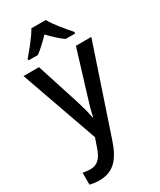

<svg xmlns="http://www.w3.org/2000/svg" viewBox="-247 -845 972 1165"><g transform="rotate(-30 239.0 -263.0)"><path d="M289 -766H188C164 -722 112 -659 76 -617V-606H141C172 -628 204 -659 238 -694C272 -659 304 -628 336 -606H403V-617C367 -658 313 -721 289 -766ZM2 -539 192 -1 172 57C151 121 124 154 71 154C52 154 33 151 19 148V232C37 236 58 240 85 240C185 240 236 180 273 69L477 -539H369L277 -238C262 -192 249 -145 243 -112H239C233 -151 220 -194 207 -238L110 -539Z"/></g></svg>

Font: Noto Sans Lao Looped SemiCondensed Medium
Style: Regular
Weight: 500
Width: 4
Designer: Mark Frömberg, Ben Mitchell
Foundry: The Fontpad Ltd
Version: Version 1.002